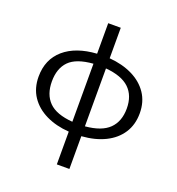

<svg xmlns="http://www.w3.org/2000/svg" viewBox="-168 -878 1152 1248"><g transform="rotate(20 408.0 -253.5)"><path d="M452.6 234.4H365.7V7.8Q275.9 1.5 206.5 -32.2Q137.2 -65.9 98.1 -124Q59.1 -182.1 59.1 -261.7Q59.1 -381.3 140.6 -451.7Q222.2 -522 365.7 -531.2V-742.2H452.6V-531.2Q542.5 -523.9 611.6 -490.2Q680.7 -456.5 719.7 -398.7Q758.8 -340.8 758.8 -261.7Q758.8 -182.6 721.2 -124.8Q683.6 -66.9 615 -33Q546.4 1 452.6 7.8ZM365.7 -60.5V-461.9Q250 -453.1 200.4 -402.6Q150.9 -352.1 150.9 -261.7Q150.9 -171.9 201.4 -120.6Q252 -69.3 365.7 -60.5ZM452.6 -460.9V-60.5Q564.9 -70.3 616.9 -121.3Q668.9 -172.4 668.9 -261.7Q668.9 -351.1 616 -401.4Q563 -451.7 452.6 -460.9Z"/></g></svg>

Font: Lunasima
Style: Regular
Weight: 400
Designer: The DocRepair Project, Monotype Design Team
Foundry: Google
Version: Version 2.009